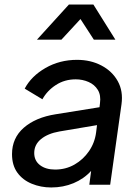

<svg xmlns="http://www.w3.org/2000/svg" viewBox="-20 -815 616 847"><path d="M206 12Q160 12 120 -4.5Q80 -21 56.5 -53.5Q33 -86 33 -135Q33 -206 85 -251.5Q137 -297 226 -311L419 -342L421 -359Q426 -395 411.5 -418.5Q397 -442 370.5 -453.5Q344 -465 314 -465Q265 -465 226.5 -440Q188 -415 167 -377L89 -424Q118 -479 180.5 -515Q243 -551 320 -551Q380 -551 427.5 -526Q475 -501 499.5 -457Q524 -413 516 -355L466 0H374L382 -61Q350 -26 304.5 -7Q259 12 206 12ZM131 -140Q131 -106 156.5 -86.5Q182 -67 223 -67Q270 -67 308.5 -89Q347 -111 372.5 -148Q398 -185 404 -231L408 -263L242 -235Q191 -226 161 -201.5Q131 -177 131 -140ZM143 -640 284 -795H392L489 -640H394L335 -731L251 -640Z"/></svg>

Font: Plus Jakarta Sans Medium
Style: Italic
Weight: 500
Italic angle: -8°
Designer: Gumpita Rahayu
Foundry: Tokotype
Version: Version 2.071; ttfautohint (v1.8.4.7-5d5b);gftools[0.9.29]